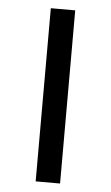

<svg xmlns="http://www.w3.org/2000/svg" viewBox="-50 -694 421 729"><g transform="rotate(5 160.5 -330.0)"><path d="M114 0V-660H207V0Z"/></g></svg>

Font: Cairo Play SemiBold
Style: Regular
Weight: 600
Designer: Mohamed Gaber, Accademia di Belle Arti di Urbino
Foundry: Kief Type Foundry, Accademia di Belle Arti di Urbino
Version: Version 3.130;gftools[0.9.24]